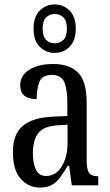

<svg xmlns="http://www.w3.org/2000/svg" viewBox="-20 -834 494 864"><path d="M159 10Q109 10 73.5 -29Q38 -68 38 -150Q38 -230 82.5 -267.5Q127 -305 218 -309L283 -312V-373Q283 -429 270 -463Q257 -497 213 -497Q171 -497 158 -467Q145 -437 145 -388Q71 -388 71 -450Q71 -495 112 -520.5Q153 -546 220 -546Q294 -546 332 -506.5Q370 -467 370 -372V-113Q370 -71 381 -56Q392 -41 419 -41H422V0H303L291 -88H285Q268 -60 252 -37.5Q236 -15 214.5 -2.5Q193 10 159 10ZM187 -42Q231 -42 257.5 -84.5Q284 -127 284 -191V-273L238 -270Q176 -266 152 -234.5Q128 -203 128 -144Q128 -98 142 -70Q156 -42 187 -42ZM226 -596Q186 -596 158.5 -624Q131 -652 131 -705Q131 -758 158.5 -786Q186 -814 226 -814Q266 -814 293.5 -786Q321 -758 321 -705Q321 -652 293.5 -624Q266 -596 226 -596ZM226 -639Q249 -639 265 -654Q281 -669 281 -705Q281 -741 265 -756Q249 -771 226 -771Q204 -771 188 -756Q172 -741 172 -705Q172 -669 188 -654Q204 -639 226 -639Z"/></svg>

Font: Noto Serif Lao ExtraCondensed
Style: Regular
Weight: 400
Width: 2
Designer: Monotype Design Team
Foundry: Monotype Imaging Inc.
Version: Version 2.003; ttfautohint (v1.8.4.7-5d5b)